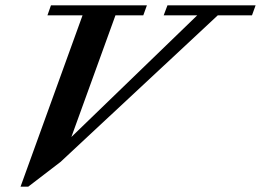

<svg xmlns="http://www.w3.org/2000/svg" viewBox="-20 -683 980 721"><path d="M57.1 18.1 290 -625.5H158.2L171.4 -663.1H531.7L518.1 -625.5H413.6L248 -168.5L720.7 -625.5H594.7L608.9 -663.1H939.9L926.3 -625.5H797.9L207 -74.7L85.9 18.1Z"/></svg>

Font: Elstob 8pt SemiBold
Style: Italic
Weight: 600
Italic angle: -20°
Designer: Peter S. Baker
Version: Version 1.015